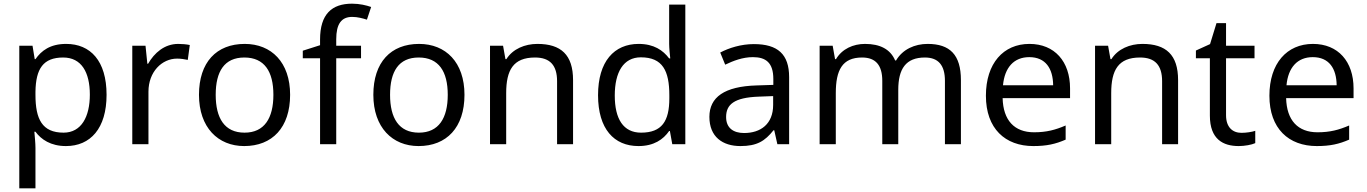

<svg xmlns="http://www.w3.org/2000/svg" viewBox="-20 -785 7438 1045"><path d="M340 -546C253 -546 205 -509 173 -463H169L157 -536H85V240H173V20C173 -5 169 -45 167 -68H173C204 -26 256 10 339 10C472 10 560 -86 560 -269C560 -454 472 -546 340 -546ZM324 -472C423 -472 469 -392 469 -270C469 -150 423 -63 326 -63C209 -63 173 -137 173 -269V-286C175 -411 215 -472 324 -472Z M950 -546C875 -546 820 -497 786 -438H782L772 -536H700V0H788V-286C788 -394 861 -466 944 -466C962 -466 985 -463 1002 -459L1013 -540C995 -544 970 -546 950 -546Z M1559 -269C1559 -446 1457 -546 1312 -546C1158 -546 1063 -446 1063 -269C1063 -91 1167 10 1309 10C1462 10 1559 -91 1559 -269ZM1154 -269C1154 -396 1201 -472 1310 -472C1419 -472 1468 -396 1468 -269C1468 -142 1419 -63 1311 -63C1202 -63 1154 -142 1154 -269Z M1945 -468V-536H1810V-571C1810 -655 1838 -693 1897 -693C1926 -693 1955 -685 1977 -678L2000 -747C1974 -756 1938 -765 1896 -765C1786 -765 1722 -708 1722 -570V-539L1628 -509V-468H1722V0H1810V-468Z M2508 -269C2508 -446 2406 -546 2261 -546C2107 -546 2012 -446 2012 -269C2012 -91 2116 10 2258 10C2411 10 2508 -91 2508 -269ZM2103 -269C2103 -396 2150 -472 2259 -472C2368 -472 2417 -396 2417 -269C2417 -142 2368 -63 2260 -63C2151 -63 2103 -142 2103 -269Z M2905 -546C2837 -546 2771 -519 2736 -463H2731L2718 -536H2647V0H2735V-278C2735 -403 2773 -472 2892 -472C2974 -472 3012 -429 3012 -343V0H3099V-349C3099 -487 3033 -546 2905 -546Z M3455 10C3539 10 3590 -26 3622 -72H3626L3639 0H3710V-760H3622V-546C3622 -526 3626 -484 3628 -467H3622C3589 -511 3539 -546 3456 -546C3323 -546 3235 -451 3235 -267C3235 -83 3322 10 3455 10ZM3469 -63C3373 -63 3326 -137 3326 -265C3326 -392 3373 -473 3468 -473C3587 -473 3623 -399 3623 -266V-250C3623 -125 3582 -63 3469 -63Z M4083 -545C4013 -545 3947 -524 3900 -499L3927 -433C3971 -454 4022 -474 4078 -474C4148 -474 4189 -444 4189 -355V-323L4098 -320C3923 -315 3841 -256 3841 -149C3841 -40 3913 10 4010 10C4100 10 4143 -17 4190 -76H4194L4211 0H4275V-365C4275 -490 4213 -545 4083 -545ZM4109 -259 4188 -262V-214C4188 -110 4120 -61 4030 -61C3972 -61 3932 -88 3932 -148C3932 -216 3975 -254 4109 -259Z M5029 -546C4959 -546 4893 -517 4857 -456H4852C4826 -517 4770 -546 4688 -546C4624 -546 4563 -519 4530 -463H4525L4512 -536H4441V0H4529V-278C4529 -403 4564 -472 4672 -472C4747 -472 4782 -429 4782 -345V0H4869V-296C4869 -410 4910 -472 5014 -472C5088 -472 5123 -429 5123 -345V0H5210V-349C5210 -487 5150 -546 5029 -546Z M5583 -546C5441 -546 5346 -440 5346 -264C5346 -85 5451 10 5604 10C5677 10 5725 -1 5780 -25V-102C5724 -78 5676 -65 5608 -65C5501 -65 5440 -130 5437 -251H5804V-304C5804 -450 5720 -546 5583 -546ZM5582 -474C5671 -474 5711 -412 5712 -321H5439C5448 -417 5498 -474 5582 -474Z M6198 -546C6130 -546 6064 -519 6029 -463H6024L6011 -536H5940V0H6028V-278C6028 -403 6066 -472 6185 -472C6267 -472 6305 -429 6305 -343V0H6392V-349C6392 -487 6326 -546 6198 -546Z M6737 -62C6688 -62 6653 -93 6653 -158V-468H6808V-536H6653V-659H6601L6566 -545L6489 -510V-468H6565V-156C6565 -26 6638 10 6722 10C6754 10 6793 3 6812 -6V-73C6795 -67 6763 -62 6737 -62Z M7126 -546C6984 -546 6889 -440 6889 -264C6889 -85 6994 10 7147 10C7220 10 7268 -1 7323 -25V-102C7267 -78 7219 -65 7151 -65C7044 -65 6983 -130 6980 -251H7347V-304C7347 -450 7263 -546 7126 -546ZM7125 -474C7214 -474 7254 -412 7255 -321H6982C6991 -417 7041 -474 7125 -474Z"/></svg>

Font: Noto Sans Brahmi
Style: Regular
Weight: 400
Designer: Monotype Design Team
Foundry: Monotype Imaging Inc.
Version: Version 2.004